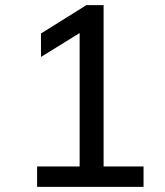

<svg xmlns="http://www.w3.org/2000/svg" viewBox="-20 -725 640 745"><path d="M124 0V-79H289V-626H336L139 -504V-595L315 -705H382V-79H537V0Z"/></svg>

Font: Mulish ExtraLight Medium
Style: Regular
Weight: 500
Version: Version 3.603